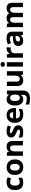

<svg xmlns="http://www.w3.org/2000/svg" viewBox="2726 -3526 1040 6533"><g transform="rotate(-90 3246.5 -260.0)"><path d="M300 10Q219 10 162 -19.5Q105 -49 75 -111Q45 -173 45 -270Q45 -370 79 -433Q113 -496 173.5 -526Q234 -556 313 -556Q369 -556 410.5 -545Q452 -534 483 -519L439 -404Q404 -418 373.5 -427Q343 -436 313 -436Q274 -436 248 -417.5Q222 -399 209.5 -362.5Q197 -326 197 -271Q197 -217 210.5 -181.5Q224 -146 250 -128.5Q276 -111 313 -111Q360 -111 396 -123.5Q432 -136 466 -158V-31Q432 -9 394.5 0.5Q357 10 300 10Z M1088 -274Q1088 -205.6 1069.5 -153.1Q1050.9 -100.5 1016.5 -63.7Q982 -27 933 -8.5Q884 10 822.4 10Q765.2 10 716.6 -8.5Q668 -27 633 -63.5Q598 -100 578.5 -153Q559 -206 559 -274.2Q559 -364.7 591 -427.3Q623.1 -489.9 682.9 -522.9Q742.7 -556 825 -556Q902.4 -556 961.2 -523Q1020 -490 1054 -427.3Q1088 -364.7 1088 -274ZM711 -273.8Q711 -220 722.5 -183.5Q734 -147 759 -128.5Q784 -110 824 -110Q864 -110 888.5 -128.5Q913 -147 924.5 -183.5Q936 -220 936 -273.6Q936 -328 924.5 -364Q913 -400 888 -418Q863.1 -436 823.3 -436Q764 -436 737.5 -395.5Q711 -355 711 -273.8Z M1521 -556Q1609 -556 1662 -508.5Q1715 -461 1715 -356V0H1566V-319Q1566 -378 1545 -407.5Q1524 -437 1478 -437Q1410 -437 1385 -390.5Q1360 -344 1360 -257V0H1211V-546H1325L1345 -476H1353Q1371 -504 1397 -521.5Q1423 -539 1455 -547.5Q1487 -556 1521 -556Z M2249 -162Q2249 -107 2223 -68.5Q2197 -30 2145 -10Q2093 10 2016 10Q1959 10 1918 2.5Q1877 -5 1836 -22V-145Q1880 -125 1931 -112Q1982 -99 2021 -99Q2065 -99 2083.5 -112Q2102 -125 2102 -146Q2102 -160 2094.5 -171Q2087 -182 2062 -196Q2037 -210 1984 -232Q1933 -254 1900 -275.5Q1867 -297 1851 -327.5Q1835 -358 1835 -404Q1835 -480 1894 -518Q1953 -556 2051 -556Q2102 -556 2148 -546Q2194 -536 2243 -513L2198 -406Q2158 -423 2122 -434.5Q2086 -446 2049 -446Q2016 -446 1999.5 -437Q1983 -428 1983 -410Q1983 -397 1991.5 -386.5Q2000 -376 2024.5 -364Q2049 -352 2097 -332Q2144 -313 2178 -292.5Q2212 -272 2230.5 -241.5Q2249 -211 2249 -162Z M2590 -556Q2666 -556 2720.5 -527Q2775 -498 2805 -443Q2835 -388 2835 -308V-236H2483Q2485 -173 2520.5 -137Q2556 -101 2619 -101Q2672 -101 2715 -111.5Q2758 -122 2804 -144V-29Q2764 -9 2719.5 0.5Q2675 10 2612 10Q2530 10 2467 -20.5Q2404 -51 2368 -113Q2332 -175 2332 -269Q2332 -365 2364.5 -428.5Q2397 -492 2455 -524Q2513 -556 2590 -556ZM2591 -450Q2548 -450 2519.5 -422Q2491 -394 2486 -335H2695Q2695 -368 2683.5 -394Q2672 -420 2649 -435Q2626 -450 2591 -450Z M3133 -556Q3183 -556 3223 -536Q3263 -516 3291 -476H3295L3307 -546H3433V1Q3433 79 3402.5 132Q3372 185 3311 212.5Q3250 240 3160 240Q3102 240 3052.5 233Q3003 226 2956 208V89Q3006 110 3059.5 120.5Q3113 131 3169 131Q3227 131 3255.5 100Q3284 69 3284 7V-4Q3284 -21 3285.5 -39Q3287 -57 3288 -71H3284Q3256 -28 3217 -9Q3178 10 3129 10Q3032 10 2977.5 -64.5Q2923 -139 2923 -272Q2923 -406 2979 -481Q3035 -556 3133 -556ZM3180 -435Q3145 -435 3121.5 -416.5Q3098 -398 3086.5 -361.5Q3075 -325 3075 -270Q3075 -188 3101 -147.5Q3127 -107 3182 -107Q3211 -107 3232 -114.5Q3253 -122 3266.5 -139.5Q3280 -157 3287 -185Q3294 -213 3294 -253V-271Q3294 -330 3282 -366Q3270 -402 3245 -418.5Q3220 -435 3180 -435Z M4090 -546V0H3976L3956 -70H3948Q3931 -42 3904.5 -24.5Q3878 -7 3846 1.5Q3814 10 3780 10Q3722 10 3678 -11Q3634 -32 3610 -76Q3586 -120 3586 -190V-546H3735V-227Q3735 -169 3756 -139Q3777 -109 3823 -109Q3869 -109 3894.5 -130Q3920 -151 3930.5 -191Q3941 -231 3941 -289V-546Z M4395 -546V0H4246V-546ZM4321 -760Q4354 -760 4378 -744.5Q4402 -729 4402 -686.8Q4402 -646 4378 -630Q4354 -614 4321 -614Q4286.7 -614 4263.4 -630Q4240 -646 4240 -686.8Q4240 -729 4263.4 -744.5Q4286.7 -760 4321 -760Z M4856 -556Q4867 -556 4882 -555Q4897 -554 4906 -552L4895 -412Q4888 -414 4874.5 -415.5Q4861 -417 4851 -417Q4822 -417 4795 -409.5Q4768 -402 4746.5 -386Q4725 -370 4712.5 -343.5Q4700 -317 4700 -278V0H4551V-546H4664L4686 -454H4693Q4709 -482 4733 -505Q4757 -528 4788.5 -542Q4820 -556 4856 -556Z M5209 -557Q5319 -557 5377.5 -509.5Q5436 -462 5436 -364V0H5332L5303 -74H5299Q5276 -45 5251.5 -26Q5227 -7 5195.5 1.5Q5164 10 5118 10Q5070 10 5031.5 -8.5Q4993 -27 4971 -65.5Q4949 -104 4949 -163Q4949 -250 5010 -291.5Q5071 -333 5193 -337L5288 -340V-364Q5288 -407 5265.5 -427Q5243 -447 5203 -447Q5163 -447 5125 -435.5Q5087 -424 5049 -407L5000 -508Q5044 -531 5097.5 -544Q5151 -557 5209 -557ZM5230 -251Q5158 -249 5130 -225Q5102 -201 5102 -162Q5102 -128 5122 -113.5Q5142 -99 5174 -99Q5222 -99 5255 -127.5Q5288 -156 5288 -208V-253Z M6230 -556Q6323 -556 6370.5 -508.5Q6418 -461 6418 -356V0H6269V-319.4Q6269 -377.7 6249 -407.4Q6229 -437 6186.8 -437Q6128 -437 6103 -395Q6078 -353 6078 -273.5V0H5929V-319.1Q5929 -358 5920 -384Q5911 -410 5893 -423.5Q5875 -437 5846.5 -437Q5806 -437 5782 -416Q5758 -395 5748 -355.2Q5738 -315.4 5738 -257.2V0H5589V-546H5703L5723.2 -476H5731Q5748 -504 5773 -521.5Q5797.9 -539 5828.5 -547.5Q5859 -556 5890 -556Q5950 -556 5992 -536.5Q6034 -517 6056 -476H6069Q6094 -518 6138.5 -537Q6183 -556 6230 -556Z"/></g></svg>

Font: Noto Sans Devanagari
Style: Regular
Weight: 400
Designer: Jelle Bosma - Monotype Design Team
Foundry: Monotype Imaging Inc.
Version: Version 2.003